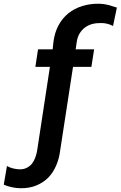

<svg xmlns="http://www.w3.org/2000/svg" viewBox="-23 -792 644 1026"><path d="M465.3 -434.6 480 -528.3H381.3L387.2 -568.8Q391.1 -594.7 402.6 -613.5Q414.1 -632.3 431.2 -645Q447.8 -657.7 469.7 -663.6Q491.7 -669.4 517.1 -668.9Q534.2 -668.9 550 -665Q565.9 -661.1 581.1 -653.3L601.6 -751.5Q578.6 -759.3 555.7 -765.4Q532.7 -771.5 507.8 -772Q459 -772.9 416.7 -759.8Q374.5 -746.6 342.8 -721.2Q310.1 -694.8 289.6 -656.5Q269 -618.2 262.7 -568.8L258.3 -528.3H180.2L166 -434.6H243.7L175.8 10.3Q172.9 30.3 166 48.8Q159.2 67.4 148.4 82Q136.7 96.2 120.1 104.7Q103.5 113.3 81.1 112.8Q64 112.3 46.4 107.9Q28.8 103.5 14.2 95.2L-2.9 194.8Q18.6 204.1 41 208.7Q63.5 213.4 86.4 213.9Q133.8 214.4 170.9 199.2Q208 184.1 234.9 157.2Q261.2 129.9 277.3 92.3Q293.5 54.7 298.8 10.3L367.2 -434.6Z"/></svg>

Font: Roboto Mono SemiBold
Style: Italic
Weight: 600
Italic angle: -10°
Monospace: yes
Designer: Google
Version: Version 3.000